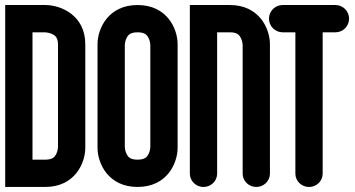

<svg xmlns="http://www.w3.org/2000/svg" viewBox="-28 -737 1400 757"><path d="M308.3 -154.6V-562.5C308.3 -675.8 213.5 -717.2 150.4 -717.2H-7.5V0.1H150.4C266 0.1 308.3 -92.7 308.3 -154.6ZM150.3 -609.6 150.5 -609.6C153.1 -609.4 166.6 -608.2 178.4 -602.5C188.9 -597.4 200.7 -589.5 200.7 -560.8V-156.4L200.7 -156.3C200.5 -153.7 199.3 -140.6 193.4 -129.2C188.2 -119 180 -107.5 150.4 -107.5H100.1V-609.6Z M672.3 -154.6V-562.5C672.3 -624.4 630 -717.2 514.4 -717.2C398.8 -717.2 356.5 -624.4 356.5 -562.5V-154.6C356.5 -92.7 398.8 0.1 514.4 0.1C630.1 0.1 672.3 -92.8 672.3 -154.6ZM556.5 -589.5C563.8 -576.4 564.6 -562 564.7 -560.6V-156.4L564.7 -156.3C564.5 -153.7 563.3 -140.6 557.4 -129.2C552.2 -119 544 -107.5 514.4 -107.5C485.7 -107.5 477.5 -118.1 472.3 -127.6C465.2 -140.1 464.2 -154.8 464.1 -156.9V-560.7L464.1 -560.8C464.3 -563.4 465.5 -576.5 471.4 -587.9C476.6 -598.1 484.8 -609.6 514.4 -609.6C543.1 -609.6 551.2 -599 556.5 -589.5Z M1036.3 -52.6V-562.5C1036.3 -624.4 994 -717.2 878.4 -717.2H720.5V-52.6C720.5 -23.5 744.5 0.2 774.3 0.2C804 0.2 828.1 -23.3 828.1 -52.3V-609.6H878.4C907.1 -609.6 915.2 -599 920.5 -589.4C927.8 -576.3 928.6 -561.7 928.7 -560.4V-52.4C928.7 -23.4 952.8 0.1 982.5 0.1C1012.2 0.1 1036.3 -23.5 1036.3 -52.6Z M1136.6 -52.3C1136.6 -23.3 1160.7 0.2 1190.4 0.2C1220.1 0.2 1244.2 -23.3 1244.2 -52.3V-609.6H1294.5C1324.2 -609.6 1348.3 -633.7 1348.3 -663.4C1348.3 -693.1 1324.2 -717.2 1294.5 -717.2H1086.3C1056.6 -717.2 1032.5 -693 1032.5 -663.4C1032.5 -633.8 1056.6 -609.6 1086.3 -609.6H1136.6Z"/></svg>

Font: Cactron
Style: Bold
Weight: 900
Version: Version 1.0